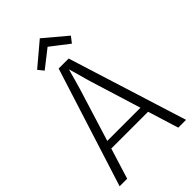

<svg xmlns="http://www.w3.org/2000/svg" viewBox="-288 -1073 1167 1167"><g transform="rotate(-45 295.5 -489.5)"><path d="M9 0 253 -768H339L580 0H513L335 -575Q330 -590 324.5 -611.5Q319 -633 312.5 -655.5Q306 -678 300 -699Q294 -720 290 -734H298Q293 -720 287.5 -699Q282 -678 275.5 -655Q269 -632 263 -611Q257 -590 252 -574L74 0ZM119 -198V-248H469V-198ZM447 -857 417 -818 294 -913H304L184 -819L155 -855L302 -979Z"/></g></svg>

Font: Yaldevi ExtraLight Light
Style: Regular
Weight: 300
Version: Version 1.100